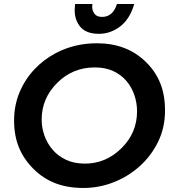

<svg xmlns="http://www.w3.org/2000/svg" viewBox="-20 -924 855 954"><path d="M472 -756Q409 -756 380 -789.5Q351 -823 351 -874L353 -904H439L438 -891Q438 -871 449.5 -855.5Q461 -840 487 -840Q541 -840 561 -904H647Q625 -829 577 -792.5Q529 -756 472 -756ZM395 10Q315.5 10 254.5 -13.8Q193.5 -37.5 146 -85Q98.5 -132.5 74.2 -191.2Q50 -250 50 -325Q50 -400.5 77 -465Q104 -529.5 150.5 -579Q197 -628.5 257 -660Q350 -709 461 -709Q611 -709 705.5 -615.5Q752.5 -569.5 776.2 -510.8Q800 -452 800 -375Q800 -290.5 765.8 -220Q731.5 -149.5 674 -98Q616.5 -46.5 544 -18.2Q471.5 10 395 10ZM402 -111Q506 -111 583.5 -187.5Q661 -264 661 -371Q661 -411.5 648 -450.5Q635 -489.5 609 -520.8Q583 -552 543.5 -570.5Q504 -589 451 -589Q341 -589 264 -512Q187 -435 187 -330Q187 -289.5 200.8 -250.5Q214.5 -211.5 241.5 -180Q268.5 -148.5 308.8 -129.8Q349 -111 402 -111Z"/></svg>

Font: Argentum Sans Medium
Style: Italic
Weight: 500
Italic angle: -11°
Designer: Julieta Ulanovsky (font), Cristiano Sobral (main changes and remaster)
Foundry: Julieta Ulanovsky (font), Cristiano Sobral (main changes and remaster)
Version: Version 2.007;June 15, 2022;FontCreator 14.0.0.2814 64-bit; 